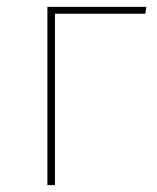

<svg xmlns="http://www.w3.org/2000/svg" viewBox="-20 -539 457 559"><path d="M118 0V-519H406L403 -499H140V0Z"/></svg>

Font: FiraSans
Style: Regular
Weight: 150
Designer: Carrois Corporate & Edenspiekermann AG
Foundry: Carrois Corporate GbR & Edenspiekermann AG
Version: Version 3.106;PS 003.106;hotconv 1.0.70;makeotf.lib2.5.58329